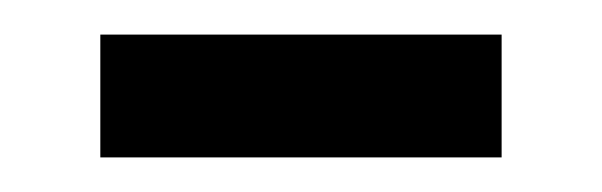

<svg xmlns="http://www.w3.org/2000/svg" viewBox="-20 -410 348 111"><path d="M38 -319V-390H270V-319Z"/></svg>

Font: Noto Sans Tamil UI ExtraCondensed
Style: Regular
Weight: 400
Width: 2
Designer: Jelle Bosma - Monotype Design Team
Foundry: Monotype Imaging Inc.
Version: Version 2.004